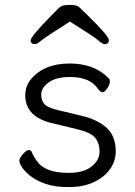

<svg xmlns="http://www.w3.org/2000/svg" viewBox="-20 -745 550 783"><path d="M260 -40Q321 -40 353.5 -66Q386 -92 386 -126.5Q386 -161 368 -183Q350 -205 295 -218L195 -242Q83 -268 83 -356Q83 -395 108 -424Q161 -486 264 -486Q367 -486 426 -423Q428 -421 428 -411Q428 -401 417.5 -385Q407 -369 398.5 -369Q390 -369 380 -382Q348 -431 266 -431Q208 -431 178 -408.5Q148 -386 148 -360Q148 -334 161.5 -320Q175 -306 216 -296L312 -273Q377 -258 414.5 -224Q452 -190 452 -128Q452 -88 428.5 -55Q405 -22 362 -2Q319 18 260.5 18Q202 18 163.5 4Q125 -10 102 -29Q79 -48 69 -64Q59 -80 59 -90Q59 -100 73.5 -116.5Q88 -133 97 -133Q106 -133 109 -126Q117 -106 132 -86Q165 -40 260 -40ZM123 -565Q105 -565 105 -580.5Q105 -596 186 -678Q206 -699 217.5 -710Q229 -721 239.5 -723Q250 -725 272 -725Q294 -725 306 -713Q318 -701 338 -682Q424 -598 424 -581.5Q424 -565 406 -565Q398 -565 380.5 -580.5Q363 -596 265 -657Q164 -593 147.5 -579Q131 -565 123 -565Z"/></svg>

Font: LXGW WenKai TC
Style: Regular
Weight: 400
Designer: LXGW / Fontworks Inc.
Foundry: LXGW / Fontworks Inc.
Version: Version 1.330